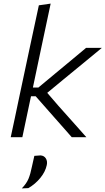

<svg xmlns="http://www.w3.org/2000/svg" viewBox="-20 -761 585 1065"><path d="M39.5 0Q51.5 -55.5 62.5 -107.2Q73.5 -159 86 -219L144.5 -494Q158 -557 170.8 -616.5Q183.5 -676 195.5 -731.5L261 -741Q248 -680 235.2 -619.5Q222.5 -559 208.5 -494L162.5 -275.5H193L285.5 -352.5Q328.5 -388 371.8 -424Q415 -460 457.5 -495.5H545Q492.5 -452 439.8 -408.8Q387 -365.5 334 -322L242 -246L304.5 -173.5Q343.5 -130 382.2 -86.5Q421 -43 459 0H378Q347.5 -35 316.5 -69.8Q285.5 -104.5 254.5 -140L178 -227H152L148.5 -211Q136 -153 125.8 -103.5Q115.5 -54 104 0ZM101 284Q127.5 256.5 138.2 230.2Q149 204 157 163.5Q160.5 148.5 163.8 133.2Q167 118 170.5 103.5L205 101Q225 102.5 234.5 118Q244 133.5 239.5 154.5Q232 191 203.8 225.8Q175.5 260.5 137 282.5Z"/></svg>

Font: Commissioner Light
Style: Italic
Weight: 300
Italic angle: -12°
Designer: Kostas Bartsokas
Foundry: Kostas Bartsokas
Version: Version 1.000; ttfautohint (v1.8.3)